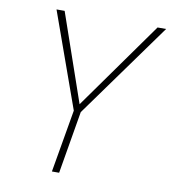

<svg xmlns="http://www.w3.org/2000/svg" viewBox="-79 -769 749 838"><g transform="rotate(10 295.0 -350.0)"><path d="M552 -699 275 -310 140 -700H104L255 -278L207 0H239L286 -277L590 -699Z"/></g></svg>

Font: Jost ExtraLight
Style: Italic
Weight: 250
Italic angle: -5°
Version: Version 3.710